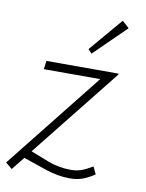

<svg xmlns="http://www.w3.org/2000/svg" viewBox="-114 -795 662 872"><g transform="rotate(10 217.5 -359.5)"><path d="M326 -456H66L71 -495H404V-491L76 -79L158 -47Q209 -27 266 -27Q291 -27 312 -34Q333 -41 365 -60L381 -26Q349 -5 323.5 3.5Q298 12 266 12Q212 12 148 -10L49 -44L1 16L-29 -9ZM250 -581 381 -735 413 -706 267 -563Z"/></g></svg>

Font: Bellota Light
Style: Italic
Weight: 300
Italic angle: -7.5°
Designer: Kemie Guaida
Foundry: Kemie Guaida
Version: Version 4.001